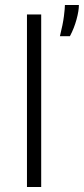

<svg xmlns="http://www.w3.org/2000/svg" viewBox="-20 -749 336 769"><path d="M88 0V-691H145V0ZM220 -604Q232 -652 236 -684Q240 -716 240 -729H296Q296 -706 286.5 -671Q277 -636 260 -604Z"/></svg>

Font: Bricolage Grotesque 12pt ExtraLight
Style: Regular
Weight: 200
Designer: Mathieu Triay
Foundry: Atelier Triay
Version: Version 1.001; ttfautohint (v1.8.4.7-5d5b);gftools[0.9.33.de